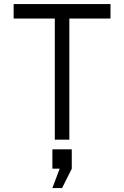

<svg xmlns="http://www.w3.org/2000/svg" viewBox="-20 -704 626 968"><path d="M537.1 -683.6V-610.4H329.6V0H256.3V-610.4H48.8V-683.6ZM244.1 48.8H341.8V146.5L293 244.1H244.1L280.8 146.5H244.1Z"/></svg>

Font: Sanitrixie
Style: Regular
Weight: 400
Designer: Jayvee D. Enaguas (Grand Chaos)
Version: Version 1.1 - 6/9/2013